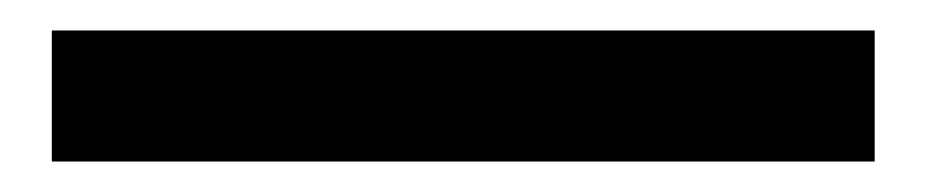

<svg xmlns="http://www.w3.org/2000/svg" viewBox="-20 -37 607 126"><path d="M554 -17H14V69H554Z"/></svg>

Font: Spoqa Han Sans Neo Bold
Style: Bold
Weight: 700
Designer: [Spoqa Han Sans Neo] Dong-huui Kim  Younghwa Kang  Yujin Lee  [Noto Sans] Ryoko NISHIZUKA  (kana & ideographs); Paul D. 
Foundry: Spoqa (http://www.spoqa-han-sans.com)
Version: Version 1.100;hotconv 1.0.109;makeotfexe 2.5.65596